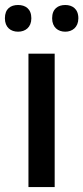

<svg xmlns="http://www.w3.org/2000/svg" viewBox="-32 -756 337 776"><path d="M-12.2 -682.1C-12.2 -645.5 11.2 -627.9 41 -627.9C70.3 -627.9 94.7 -645.5 94.7 -682.1C94.7 -720.7 70.3 -735.8 41 -735.8C11.2 -735.8 -12.2 -720.7 -12.2 -682.1ZM178.7 -682.1C178.7 -645.5 202.6 -627.9 231.9 -627.9C259.8 -627.9 284.7 -645.5 284.7 -682.1C284.7 -720.7 259.8 -735.8 231.9 -735.8C202.6 -735.8 178.7 -720.7 178.7 -682.1ZM189 -539.1H83V0H189Z"/></svg>

Font: Noto Reveo Sans
Style: Regular
Weight: 500
Designer: Monotype Design Team
Foundry: Monotype Imaging Inc.
Version: Version 2.007